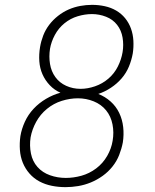

<svg xmlns="http://www.w3.org/2000/svg" viewBox="-20 -763 640 791"><path d="M250 8Q221 8 193.5 2.5Q166 -3 142.5 -15.5Q119 -28 101.5 -48Q84 -68 74 -92.5Q64 -117 62 -145.5Q60 -174 64 -202Q69 -232 82.5 -261.5Q96 -291 118.5 -315Q141 -339 170 -356Q199 -373 229 -381Q204 -392 185 -412Q166 -432 155 -457Q144 -482 142 -510.5Q140 -539 145 -569Q149 -593 158 -616.5Q167 -640 182.5 -660.5Q198 -681 219 -697.5Q240 -714 263 -724Q286 -734 310.5 -738.5Q335 -743 359 -743H360Q386 -743 411.5 -737.5Q437 -732 458.5 -719.5Q480 -707 495.5 -688Q511 -669 519.5 -645.5Q528 -622 529.5 -595.5Q531 -569 527 -543Q522 -515 511 -488.5Q500 -462 481 -440Q462 -418 437 -401.5Q412 -385 385 -376Q413 -365 435.5 -345Q458 -325 471 -298Q484 -271 487.5 -239.5Q491 -208 486 -176Q481 -150 471 -124.5Q461 -99 443.5 -77Q426 -55 403 -38.5Q380 -22 354.5 -11.5Q329 -1 302.5 3.5Q276 8 250 8ZM312 -397Q341 -397 371.5 -407.5Q402 -418 426.5 -439Q451 -460 465.5 -489Q480 -518 485 -548Q490 -578 485 -608Q480 -638 462.5 -660.5Q445 -683 417 -694Q389 -705 359 -705Q330 -705 300 -696Q270 -687 245.5 -667Q221 -647 206 -619Q191 -591 186 -562Q181 -530 186 -499.5Q191 -469 208 -445.5Q225 -422 252.5 -409.5Q280 -397 312 -397ZM251 -30Q283 -30 315.5 -39Q348 -48 376 -69Q404 -90 421.5 -120.5Q439 -151 444 -183Q450 -217 443.5 -250.5Q437 -284 417 -308.5Q397 -333 366 -345.5Q335 -358 301 -358Q268 -358 234.5 -347.5Q201 -337 173.5 -314.5Q146 -292 129 -261Q112 -230 106 -197Q101 -163 107.5 -130.5Q114 -98 134.5 -75Q155 -52 186 -41Q217 -30 251 -30Z"/></svg>

Font: Iosevka SS04 XLt Ex Obl
Style: Regular
Weight: 200
Width: 7
Italic angle: -9°
Monospace: yes
Designer: Belleve Invis
Foundry: Belleve Invis
Version: Version 19.0.0; ttfautohint (v1.8.4)